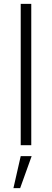

<svg xmlns="http://www.w3.org/2000/svg" viewBox="-20 -757 272 1001"><path d="M88 0V-737H143V0ZM50 224 88 57H145L85 224Z"/></svg>

Font: Tomorrow Light
Style: Regular
Weight: 300
Designer: Tony de Marco, Monica Rizzolli
Foundry: Just in Type
Version: Version 2.002